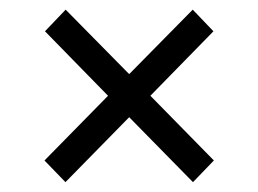

<svg xmlns="http://www.w3.org/2000/svg" viewBox="-20 -448 530 394"><path d="M201.7 -251.5 72.3 -383.8 114.7 -428.2 245.1 -295.9 375.5 -428.2 418 -383.8 288.6 -251.5 418.9 -118.7 376 -74.2 245.1 -207.5 114.3 -74.2 71.3 -118.7Z"/></svg>

Font: Vazirmatn RD UI Light
Style: Regular
Weight: 300
Designer: Saber Rastikerdar
Foundry: Saber Rastikerdar
Version: Version 33.003